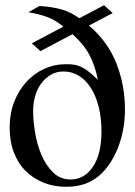

<svg xmlns="http://www.w3.org/2000/svg" viewBox="-20 -706 519 736"><path d="M321 -608Q393 -547 426 -463.5Q459 -380 459 -285Q459 -229 445 -178Q431 -127 406 -87Q376 -39 334.5 -14.5Q293 10 233 10Q186 10 146.5 -6Q107 -22 78 -51Q49 -80 33 -122Q17 -164 17 -217Q17 -270 34 -314.5Q51 -359 80.5 -391.5Q110 -424 149.5 -442Q189 -460 234 -460Q252 -460 266.5 -457.5Q281 -455 294.5 -448Q308 -441 322.5 -429.5Q337 -418 355 -400Q350 -427 342 -450.5Q334 -474 323 -495Q312 -516 296 -535.5Q280 -555 258 -575L135 -510L102 -540L223 -604Q191 -630 160.5 -641Q130 -652 89 -659L131 -683Q181 -680 217 -669.5Q253 -659 284 -636L379 -686L412 -656ZM369 -202Q369 -253 358.5 -295.5Q348 -338 328.5 -368.5Q309 -399 282.5 -415.5Q256 -432 223 -432Q197 -432 176 -420Q155 -408 139.5 -388Q124 -368 115.5 -340Q107 -312 107 -281Q107 -243 114.5 -197.5Q122 -152 139 -112Q156 -72 183.5 -45Q211 -18 251 -18Q303 -18 336 -66.5Q369 -115 369 -202Z"/></svg>

Font: STIXGeneralUnicodeRegular
Style: Regular
Weight: 400
Designer: MicroPress Inc., with final additions and corrections provided by Coen Hoffman, Elsevier (retired)
Version: Version 1.1.0